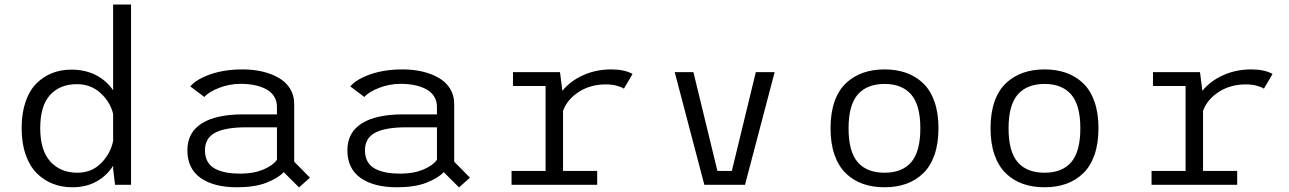

<svg xmlns="http://www.w3.org/2000/svg" viewBox="-20 -820 5720 852"><path d="M561.5 0H490.5L482 -71V-84.5Q454.5 -40.5 408.5 -14.8Q362.5 11 301 11Q253.5 11 213.2 -5Q173 -21 142 -52.5Q111 -84 93.5 -134.8Q76 -185.5 76 -251Q76 -316.5 93 -367Q110 -417.5 140.5 -448.5Q171 -479.5 210.2 -495.2Q249.5 -511 296.5 -511Q359 -511 406.5 -486.2Q454 -461.5 482 -419V-800H561.5ZM158.5 -251Q158.5 -152.5 203.5 -103Q248.5 -53.5 323.5 -53.5Q386 -53.5 428.2 -95.5Q470.5 -137.5 482 -195V-314.5Q469.5 -367.5 426.2 -407Q383 -446.5 321 -446.5Q246 -446.5 202.2 -398.5Q158.5 -350.5 158.5 -251Z M1307 11.5 1239 -56Q1212.5 -28.5 1161.2 -8.8Q1110 11 1031.5 11Q928.5 11 870 -30.5Q811.5 -72 811.5 -153Q811.5 -232.5 875.5 -272.5Q939.5 -312.5 1059 -312.5H1209V-345Q1209 -372.5 1195.8 -393Q1182.5 -413.5 1159.2 -425.2Q1136 -437 1108.2 -442.5Q1080.5 -448 1048.5 -448Q998.5 -448 952.5 -430.2Q906.5 -412.5 887 -389.5L824.5 -436.5Q850.5 -468 913 -490Q975.5 -512 1056.5 -512Q1102.5 -512 1143 -502.8Q1183.5 -493.5 1215.8 -475.2Q1248 -457 1266.8 -427.2Q1285.5 -397.5 1285.5 -359.5V-102.5L1355.5 -31.5ZM1047 -49.5Q1104 -49.5 1146.5 -66.8Q1189 -84 1209 -111V-255H1070.5Q980.5 -255 935 -231.2Q889.5 -207.5 889.5 -153Q889.5 -124 901.2 -103.2Q913 -82.5 935 -71Q957 -59.5 984.2 -54.5Q1011.5 -49.5 1047 -49.5Z M2017 11.5 1949 -56Q1922.5 -28.5 1871.2 -8.8Q1820 11 1741.5 11Q1638.5 11 1580 -30.5Q1521.5 -72 1521.5 -153Q1521.5 -232.5 1585.5 -272.5Q1649.5 -312.5 1769 -312.5H1919V-345Q1919 -372.5 1905.8 -393Q1892.5 -413.5 1869.2 -425.2Q1846 -437 1818.2 -442.5Q1790.5 -448 1758.5 -448Q1708.5 -448 1662.5 -430.2Q1616.5 -412.5 1597 -389.5L1534.5 -436.5Q1560.5 -468 1623 -490Q1685.5 -512 1766.5 -512Q1812.5 -512 1853 -502.8Q1893.5 -493.5 1925.8 -475.2Q1958 -457 1976.8 -427.2Q1995.5 -397.5 1995.5 -359.5V-102.5L2065.5 -31.5ZM1757 -49.5Q1814 -49.5 1856.5 -66.8Q1899 -84 1919 -111V-255H1780.5Q1690.5 -255 1645 -231.2Q1599.5 -207.5 1599.5 -153Q1599.5 -124 1611.2 -103.2Q1623 -82.5 1645 -71Q1667 -59.5 1694.2 -54.5Q1721.5 -49.5 1757 -49.5Z M2478.5 -61.5H2630V0H2250V-61.5H2401V-438.5H2256.5V-500H2465L2475.5 -417Q2510.5 -460.5 2567.5 -486.2Q2624.5 -512 2692.5 -512Q2750.5 -512 2787 -492L2748.5 -426.5Q2740 -433 2718.2 -439.2Q2696.5 -445.5 2668.5 -445.5Q2600.5 -445.5 2549 -412.5Q2497.5 -379.5 2478.5 -328.5Z M3334 -500H3417.5L3286 0H3105.5L2974 -500H3057L3163.5 -61.5H3227.5Z M4144.5 -251Q4144.5 -183.5 4126.8 -132.8Q4109 -82 4076.5 -50.8Q4044 -19.5 4001 -4.2Q3958 11 3905 11Q3852 11 3809 -4.2Q3766 -19.5 3733.5 -50.8Q3701 -82 3683.2 -132.8Q3665.5 -183.5 3665.5 -251Q3665.5 -318.5 3683.2 -369.2Q3701 -420 3733.8 -450.8Q3766.5 -481.5 3809.2 -496.8Q3852 -512 3905 -512Q3958 -512 4001 -496.8Q4044 -481.5 4076.5 -450.5Q4109 -419.5 4126.8 -368.8Q4144.5 -318 4144.5 -251ZM4064 -251Q4064 -354 4023.2 -400.8Q3982.5 -447.5 3905 -447.5Q3827.5 -447.5 3786.5 -400.8Q3745.5 -354 3745.5 -251Q3745.5 -147 3786.2 -100.2Q3827 -53.5 3905 -53.5Q3983 -53.5 4023.5 -100.2Q4064 -147 4064 -251Z M4854.5 -251Q4854.5 -183.5 4836.8 -132.8Q4819 -82 4786.5 -50.8Q4754 -19.5 4711 -4.2Q4668 11 4615 11Q4562 11 4519 -4.2Q4476 -19.5 4443.5 -50.8Q4411 -82 4393.2 -132.8Q4375.5 -183.5 4375.5 -251Q4375.5 -318.5 4393.2 -369.2Q4411 -420 4443.8 -450.8Q4476.5 -481.5 4519.2 -496.8Q4562 -512 4615 -512Q4668 -512 4711 -496.8Q4754 -481.5 4786.5 -450.5Q4819 -419.5 4836.8 -368.8Q4854.5 -318 4854.5 -251ZM4774 -251Q4774 -354 4733.2 -400.8Q4692.5 -447.5 4615 -447.5Q4537.5 -447.5 4496.5 -400.8Q4455.5 -354 4455.5 -251Q4455.5 -147 4496.2 -100.2Q4537 -53.5 4615 -53.5Q4693 -53.5 4733.5 -100.2Q4774 -147 4774 -251Z M5318.5 -61.5H5470V0H5090V-61.5H5241V-438.5H5096.5V-500H5305L5315.5 -417Q5350.5 -460.5 5407.5 -486.2Q5464.5 -512 5532.5 -512Q5590.5 -512 5627 -492L5588.5 -426.5Q5580 -433 5558.2 -439.2Q5536.5 -445.5 5508.5 -445.5Q5440.5 -445.5 5389 -412.5Q5337.5 -379.5 5318.5 -328.5Z"/></svg>

Font: League Mono Light
Style: Regular
Weight: 300
Width: 6
Designer: Tyler Finck
Foundry: The League of Moveable Type / Tyler Finck
Version: Version 2.210